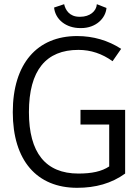

<svg xmlns="http://www.w3.org/2000/svg" viewBox="-20 -884 666 916"><path d="M238 -848C244 -790 296 -750 363 -750H367C438 -750 484 -797 488 -846L442 -864C440 -830 408 -804 363 -804H359C311 -804 292 -837 286 -864ZM501 -90C465 -66 418 -56 354 -56C197 -56 118 -156 118 -349C118 -549 200 -646 354 -646C413 -646 467 -628 517 -592L558 -651C496 -691 425 -712 348 -712C157 -712 41 -580 41 -349C41 -118 156 12 348 12C436 12 512 -9 577 -56V-360H364V-290H501Z"/></svg>

Font: Mint Spirit
Style: Regular
Weight: 400
Designer: HARENDAL Hirwen
Foundry: Arkandis Digital Foundry.
Version: Version 1.004;FFEdit